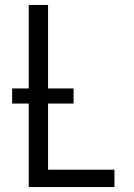

<svg xmlns="http://www.w3.org/2000/svg" viewBox="-20 -755 540 775"><path d="M96 0V-735H174V-70H442V0ZM277 -337H29V-398H277Z"/></svg>

Font: Huly
Style: Regular
Weight: 400
Designer: Belleve Invis
Foundry: Belleve Invis
Version: Version 33.2.5; ttfautohint (v1.8.4)